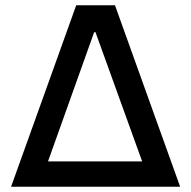

<svg xmlns="http://www.w3.org/2000/svg" viewBox="-20 -708 725 728"><path d="M22 0 269 -688H416L663 0ZM162 -96H519L342 -586H337Z"/></svg>

Font: Saira Medium
Style: Regular
Weight: 500
Designer: Hector Gatti with collaboration of the Omnibus-Type team
Foundry: Omnibus-Type
Version: Version 1.100; ttfautohint (v1.8.3)